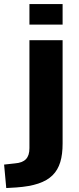

<svg xmlns="http://www.w3.org/2000/svg" viewBox="-79 -739 395 955"><path d="M2 193.4C175.8 181.2 232.4 117.2 232.4 -25.4V-539.1H67.4V-2C67.4 46.4 45.4 69.8 -4.9 73.7L-58.6 79.6L-47.9 196.3ZM232.4 -616.7V-718.8H67.4V-616.7Z"/></svg>

Font: Winston ExtraBold
Style: Regular
Weight: 800
Designer: Vernon Adams, Kim Jin-seong, David Berlow, Cristiano Sobral
Foundry: The Winston Project Authors
Version: Version 3.004